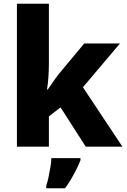

<svg xmlns="http://www.w3.org/2000/svg" viewBox="-20 -780 673 1021"><path d="M70 0V-760H240V-440Q240 -410 237.5 -372Q235 -334 230 -304H234Q242 -315 252.5 -330.5Q263 -346 274 -361.5Q285 -377 294 -388L428 -549H618L421 -316L631 0H436L302 -209L240 -161V0ZM408 72Q398 97 386 121Q374 145 359.5 170Q345 195 326 221H226V207Q233 187 238.5 160Q244 133 248.5 106.5Q253 80 253 61H408Z"/></svg>

Font: Noto Sans Symbols ExtraBold
Style: Regular
Weight: 800
Version: Version 2.002